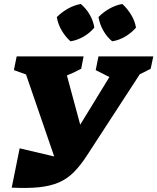

<svg xmlns="http://www.w3.org/2000/svg" viewBox="-20 -941 792 967"><path d="M39 4 79 -194 253 -153 111 -566 50 -588 64 -657H401L389 -595Q355 -576 317 -561L384 -313L531 -553L462 -588L476 -657H752L739 -595Q710 -579 684 -567L418 -158Q385 -107 351.5 -73.5Q318 -40 276 -22Q234 -4 177 2Q120 8 39 4ZM387 -921Q414 -898 432 -867Q450 -836 455 -802Q434 -776 401.5 -757Q369 -738 335 -733Q310 -755 291 -787Q272 -819 266 -855Q290 -879 321.5 -897Q353 -915 387 -921ZM596 -921Q622 -897 640.5 -866.5Q659 -836 665 -802Q643 -776 611 -757Q579 -738 545 -733Q519 -754 500.5 -786.5Q482 -819 476 -855Q499 -879 530.5 -897Q562 -915 596 -921Z"/></svg>

Font: Piazzolla ExtraBold
Style: Italic
Weight: 800
Italic angle: -11.3°
Designer: Juan Pablo del Peral
Foundry: Huerta Tipografica
Version: Version 1.330